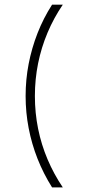

<svg xmlns="http://www.w3.org/2000/svg" viewBox="-20 -687 373 832"><path d="M205.6 125Q168.1 65.3 142.7 1Q117.4 -63.2 104.2 -131.6Q91 -200 91 -270.8Q91 -342.4 104.2 -410.4Q117.4 -478.5 142.7 -543.4Q168.1 -608.3 205.6 -666.7H252.1Q213.2 -609.7 186.1 -545.5Q159 -481.2 145.1 -412.5Q131.2 -343.8 131.2 -270.8Q131.2 -197.9 145.1 -129.2Q159 -60.4 186.1 3.5Q213.2 67.4 252.1 125Z"/></svg>

Font: Afacad Flux ExtraLight
Style: Regular
Weight: 250
Designer: Kristian Moeller
Foundry: Dicotype
Version: Version 1.100